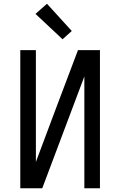

<svg xmlns="http://www.w3.org/2000/svg" viewBox="-20 -1002 640 1022"><path d="M88 0V-735H171V-140L282 -436L395 -735H512V0H429V-595L205 0ZM313 -793 169 -928 230 -982 362 -837Z"/></svg>

Font: Iosevka Aile
Style: Regular
Weight: 400
Designer: Belleve Invis
Foundry: Belleve Invis
Version: Version 28.0.1; ttfautohint (v1.8.4)